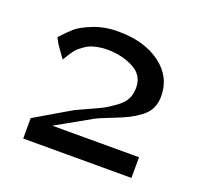

<svg xmlns="http://www.w3.org/2000/svg" viewBox="-84 -861 639 610"><g transform="rotate(20 235.5 -556.5)"><path d="M43 -685Q66 -710 82 -724Q98 -738 135.5 -753Q173 -768 219 -768Q307 -768 362 -727.5Q417 -687 417 -621Q417 -597 408 -579Q399 -561 380.5 -547.5Q362 -534 345 -525.5Q328 -517 300 -506Q283 -499 267.5 -493Q252 -487 242 -481.5Q232 -476 124 -415H238H292H417V-345H51V-414Q90 -437 116.5 -452.5Q143 -468 156.5 -476Q170 -484 174 -486Q184 -491 216.5 -505.5Q249 -520 262.5 -527.5Q276 -535 296.5 -550Q317 -565 325 -581.5Q333 -598 333 -619Q333 -662 294 -682Q255 -702 206 -702Q190 -702 176.5 -699.5Q163 -697 153 -693.5Q143 -690 133 -683Q123 -676 117.5 -671.5Q112 -667 105.5 -658.5Q99 -650 96.5 -646Q94 -642 89 -633.5Q84 -625 83 -624Q73 -637 55 -663Q52 -668 48 -675.5Q44 -683 43 -685Z"/></g></svg>

Font: Coval
Style: Light
Weight: 300
Foundry: Context Ltd
Version: Version 001.000